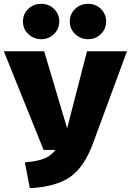

<svg xmlns="http://www.w3.org/2000/svg" viewBox="-40 -964 684 1004"><path d="M116 20 90 -115Q155 -120 191.5 -135Q228 -150 250 -180H188L-20 -696H191L311 -293L415 -696H624L448 -219Q403 -93 328.5 -40Q254 13 116 20ZM175 -759Q137 -759 108.5 -785.5Q80 -812 80 -852Q80 -891 108 -917.5Q136 -944 175 -944Q216 -944 243 -917Q270 -890 270 -852Q270 -813 242.5 -786Q215 -759 175 -759ZM420 -759Q382 -759 353.5 -785.5Q325 -812 325 -852Q325 -891 353 -917.5Q381 -944 420 -944Q461 -944 488 -917Q515 -890 515 -852Q515 -813 487.5 -786Q460 -759 420 -759Z"/></svg>

Font: Trujillo Black
Style: Regular
Weight: 900
Designer: Fira Sans original fonts by bBox Type GmbH, Carrois Corporate GbR, & Edenspiekermann AG / Changes by Cristiano Sobral
Foundry: Fira Sans original fonts by bBox Type GmbH, Carrois Corporate GbR, & Edenspiekermann AG / Changes by Cristiano Sobral
Version: Version 4.301;July 28, 2020;FontCreator 13.0.0.2655 64-bit